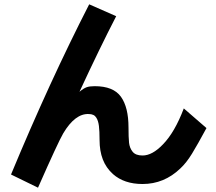

<svg xmlns="http://www.w3.org/2000/svg" viewBox="-20 -740 1002 889"><path d="M815 40Q740 112 640 112Q555 112 503 66Q471 37 456 -2Q441 -41 441 -92Q441 -133 438 -157Q435 -181 426 -195Q416 -212 391 -212Q328 -215 273 -123Q249 -82 156 129L31 68Q210 -363 393 -720L518 -665Q441 -516 348 -315Q367 -331 381 -336Q395 -341 418 -341Q505 -341 540 -292Q575 -243 575 -150Q575 -104 577.5 -79.5Q580 -55 594 -37.5Q608 -20 640 -20Q685 -20 734 -71Q789 -127 831 -238L936 -147Q895 -71 869 -28.5Q843 14 815 40Z"/></svg>

Font: Gmarket Sans TTF Bold
Style: Regular
Weight: 700
Designer: Creative Director : Sungho Lee; Art Director : Kiwoong Choi; Project Manager : Sori Yang, Jongwook Yoon; Font Designer :
Foundry: Sandoll Inc.
Version: Version 1.000;hotconv 1.0.109;makeotfexe 2.5.65596